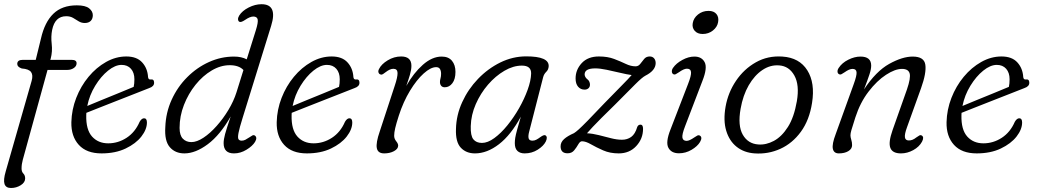

<svg xmlns="http://www.w3.org/2000/svg" viewBox="-21 -738 5055 935"><path d="M63 -426.5Q63 -446.5 89.5 -446.5H153L178.5 -550.5Q196.5 -630 238.8 -671Q281 -712 353 -712Q395 -712 413 -697.5Q431 -683 431 -664Q431 -646.5 420.8 -636.2Q410.5 -626 392 -626Q375.5 -626 362.2 -634.2Q349 -642.5 335 -650.8Q321 -659 301.5 -659Q246.5 -659 233 -592.5Q226.5 -560.5 230.8 -523.8Q235 -487 226 -453L224 -446.5H328.5Q352 -446.5 352 -430Q352 -416 338.5 -406.8Q325 -397.5 306.5 -397.5H210.5L90 40Q84 61.5 84 82.5Q84 98.5 92.8 107.2Q101.5 116 101.5 131Q101.5 150.5 80 164Q58.5 177.5 32.5 177.5Q7.5 177.5 1 158Q-5.5 138.5 7 96L133 -344Q141 -372.5 130.2 -387.2Q119.5 -402 85 -404.5Q63 -412 63 -426.5Z M694.5 -141.5Q694.5 -108 667.5 -73.2Q640.5 -38.5 590.8 -14.8Q541 9 473.5 9Q400.5 9 362.8 -32.5Q325 -74 326.5 -143Q328 -204 350.2 -261.2Q372.5 -318.5 410.2 -364Q448 -409.5 495.5 -436.2Q543 -463 594 -463Q645 -463 671.2 -434.2Q697.5 -405.5 700 -362.5Q701.5 -349.5 713 -351Q729.5 -353.5 729.5 -335Q729.5 -317 705.5 -309Q673 -296 630.5 -279.5Q588 -263 543.8 -245.5Q499.5 -228 461.2 -213Q423 -198 399.5 -188.5Q399 -182.5 399 -176Q397.5 -106.5 427.2 -73.2Q457 -40 506 -40Q554 -40 595.5 -67Q637 -94 659 -145Q669 -162 680.5 -162Q694.5 -162 694.5 -141.5ZM571 -422Q540 -422 505.2 -394Q470.5 -366 442.5 -320.2Q414.5 -274.5 404 -222Q431.5 -233.5 471.2 -249.8Q511 -266 553.2 -283.2Q595.5 -300.5 630 -315Q633.5 -330 633.5 -352Q633.5 -384 616.8 -403Q600 -422 571 -422Z M1299.5 -612.5 1160.5 -164Q1145 -114.5 1140.5 -90.8Q1136 -67 1140.5 -60Q1145 -53 1156 -53Q1165.5 -53 1174.2 -57.5Q1183 -62 1194 -69.5Q1201.5 -75 1207.8 -78.2Q1214 -81.5 1220 -78Q1233.5 -68.5 1221 -47Q1208.5 -26.5 1179.2 -8.8Q1150 9 1118.5 9Q1068 9 1068 -41Q1068 -58.5 1075 -84.8Q1082 -111 1102.5 -171Q1051 -80.5 991 -35.8Q931 9 877 9Q832 9 805.8 -21.5Q779.5 -52 784 -119Q786.5 -190 815 -252.5Q843.5 -315 890.8 -362.2Q938 -409.5 996.8 -436Q1055.5 -462.5 1118.5 -462.5Q1155 -462.5 1180.5 -449L1225 -591Q1237 -629.5 1233.8 -643.5Q1230.5 -657.5 1212.5 -657.5Q1196.5 -657.5 1172.5 -641Q1152.5 -627.5 1144.5 -632Q1139 -635 1138.2 -643.5Q1137.5 -652 1144 -662.5Q1158.5 -685.5 1190 -701.5Q1221.5 -717.5 1252.5 -717.5Q1332 -717.5 1299.5 -612.5ZM853.5 -115Q853.5 -79 869.5 -62.5Q885.5 -46 911 -46Q937.5 -46 970 -67.5Q1002.5 -89 1034.2 -124.8Q1066 -160.5 1091.5 -203Q1117 -245.5 1130.5 -288L1164.5 -397Q1142.5 -420.5 1097.5 -420.5Q1053.5 -420.5 1010 -394.8Q966.5 -369 931.2 -325.2Q896 -281.5 874.8 -227Q853.5 -172.5 853.5 -115Z M1694.5 -141.5Q1694.5 -108 1667.5 -73.2Q1640.5 -38.5 1590.8 -14.8Q1541 9 1473.5 9Q1400.5 9 1362.8 -32.5Q1325 -74 1326.5 -143Q1328 -204 1350.2 -261.2Q1372.5 -318.5 1410.2 -364Q1448 -409.5 1495.5 -436.2Q1543 -463 1594 -463Q1645 -463 1671.2 -434.2Q1697.5 -405.5 1700 -362.5Q1701.5 -349.5 1713 -351Q1729.5 -353.5 1729.5 -335Q1729.5 -317 1705.5 -309Q1673 -296 1630.5 -279.5Q1588 -263 1543.8 -245.5Q1499.5 -228 1461.2 -213Q1423 -198 1399.5 -188.5Q1399 -182.5 1399 -176Q1397.5 -106.5 1427.2 -73.2Q1457 -40 1506 -40Q1554 -40 1595.5 -67Q1637 -94 1659 -145Q1669 -162 1680.5 -162Q1694.5 -162 1694.5 -141.5ZM1571 -422Q1540 -422 1505.2 -394Q1470.5 -366 1442.5 -320.2Q1414.5 -274.5 1404 -222Q1431.5 -233.5 1471.2 -249.8Q1511 -266 1553.2 -283.2Q1595.5 -300.5 1630 -315Q1633.5 -330 1633.5 -352Q1633.5 -384 1616.8 -403Q1600 -422 1571 -422Z M1832 -375.5Q1825.5 -377 1822.5 -384.2Q1819.5 -391.5 1824.5 -401.5Q1836 -425.5 1867 -444.2Q1898 -463 1932.5 -463Q1982.5 -463 1982.5 -417.5Q1982.5 -398.5 1975 -373Q1967.5 -347.5 1957.5 -319.5Q1993 -382.5 2038.2 -422.5Q2083.5 -462.5 2130 -462.5Q2163 -462.5 2180 -442Q2197 -421.5 2197 -388Q2197 -352.5 2182 -332.8Q2167 -313 2145 -313Q2133.5 -313 2127.5 -320.2Q2121.5 -327.5 2121.5 -338.5Q2121.5 -347 2124.2 -356.5Q2127 -366 2127 -378.5Q2127 -393 2121.5 -402Q2116 -411 2103 -411Q2076.5 -411 2042.2 -380.2Q2008 -349.5 1975.5 -296Q1943 -242.5 1921 -174.5Q1908.5 -135.5 1903.5 -113.8Q1898.5 -92 1898.5 -77Q1898.5 -62.5 1908.2 -50.5Q1918 -38.5 1918 -29Q1918 -13 1897.8 -2Q1877.5 9 1850 9Q1819 9 1814 -16.8Q1809 -42.5 1828.5 -98.5L1901 -319.5Q1915.5 -362.5 1915 -382.8Q1914.5 -403 1894.5 -403Q1878 -403 1857 -386.5Q1850 -381 1843.8 -377Q1837.5 -373 1832 -375.5Z M2556 -97Q2550.5 -76.5 2553.2 -64.8Q2556 -53 2572 -53Q2582 -53 2591 -57.8Q2600 -62.5 2610 -70Q2627.5 -83 2635 -79Q2647.5 -71.5 2637 -49Q2626 -27 2597.5 -9Q2569 9 2534 9Q2511.5 9 2498.8 -3Q2486 -15 2486 -41Q2486 -53 2488.2 -67.2Q2490.5 -81.5 2497 -105.2Q2503.5 -129 2515.5 -170Q2467 -80.5 2409 -35.8Q2351 9 2292 9Q2249 9 2223 -18.8Q2197 -46.5 2199.5 -110Q2201 -177.5 2229.8 -240.5Q2258.5 -303.5 2306.8 -353.8Q2355 -404 2415.5 -433.8Q2476 -463.5 2541.5 -463.5Q2653 -463.5 2651 -415.5Q2650 -398.5 2639 -388Q2628 -377.5 2624 -362ZM2271.5 -124Q2270 -77 2284.2 -59.5Q2298.5 -42 2326 -42Q2354 -42 2386.2 -65.5Q2418.5 -89 2449.8 -127.5Q2481 -166 2506.8 -211.2Q2532.5 -256.5 2548.5 -300.8Q2564.5 -345 2565.5 -379.5Q2566.5 -418.5 2520.5 -418.5Q2478.5 -418.5 2435.2 -393.2Q2392 -368 2355.5 -325.8Q2319 -283.5 2296 -231Q2273 -178.5 2271.5 -124Z M3110.5 -110.5Q3110.5 -62.5 3077.5 -26.8Q3044.5 9 2992 9Q2949.5 9 2916 -5.8Q2882.5 -20.5 2857 -35.2Q2831.5 -50 2813 -50Q2803.5 -50 2795.2 -35.2Q2787 -20.5 2775.2 -6Q2763.5 8.5 2743 8.5Q2709 8.5 2709 -25.5Q2709 -45.5 2726 -60.8Q2743 -76 2774 -89.5Q2783 -95 2797.5 -108Q2812 -121 2841 -150.5Q2870 -180 2922 -235Q2976.5 -291 3008.2 -323Q3040 -355 3055 -372.5Q3032 -375.5 2999 -383.5Q2966 -391.5 2933.2 -398.2Q2900.5 -405 2878 -405Q2826 -405 2826 -375.5Q2826 -371 2829 -364.2Q2832 -357.5 2840.5 -351Q2846.5 -346.5 2849.2 -339.5Q2852 -332.5 2852 -326Q2852 -314.5 2844.5 -308Q2837 -301.5 2826 -301.5Q2806.5 -301.5 2794.2 -315.8Q2782 -330 2782 -356Q2782 -398.5 2812 -430.8Q2842 -463 2895.5 -463Q2938 -463 2969.5 -451Q3001 -439 3026 -427Q3051 -415 3074 -415Q3088 -415 3097 -427Q3106 -439 3116 -451Q3126 -463 3143 -463Q3156.5 -463 3164.2 -454Q3172 -445 3172 -430.5Q3171.5 -394.5 3122 -369.5Q3106.5 -361.5 3073 -328Q3039.5 -294.5 2975 -229.5Q2934 -189.5 2908 -163.5Q2882 -137.5 2865.8 -120.2Q2849.5 -103 2837.5 -89Q2866 -87.5 2896 -79.8Q2926 -72 2954.8 -64.8Q2983.5 -57.5 3008 -57.5Q3033.5 -57.5 3052.8 -71.2Q3072 -85 3082 -119Q3086.5 -131 3098.5 -131Q3110.5 -131 3110.5 -110.5Z M3401 -572.5Q3375.5 -572.5 3362 -588Q3348.5 -603.5 3352.5 -625.5Q3356.5 -650 3378.2 -667.5Q3400 -685 3429.5 -685Q3455.5 -685 3468 -669.5Q3480.5 -654 3476 -630Q3472 -606.5 3450.8 -589.5Q3429.5 -572.5 3401 -572.5ZM3315.5 -124Q3299.5 -83 3302.2 -67.5Q3305 -52 3323 -52Q3336 -52 3360.5 -69Q3368.5 -74.5 3374.8 -77.8Q3381 -81 3387.5 -77.5Q3401 -69 3388 -46.5Q3375.5 -25.5 3346.8 -8.5Q3318 8.5 3285.5 8.5Q3248.5 8.5 3234 -18.2Q3219.5 -45 3244 -107L3329.5 -328.5Q3346 -370.5 3344.2 -387Q3342.5 -403.5 3324 -403.5Q3309.5 -403.5 3285 -386Q3277 -380.5 3270.2 -377Q3263.5 -373.5 3257.5 -377Q3251.5 -380.5 3250.8 -389.2Q3250 -398 3256.5 -407.5Q3272 -430 3302 -446.2Q3332 -462.5 3360.5 -462.5Q3396 -462.5 3410.5 -435.2Q3425 -408 3399.5 -343.5Z M3789.5 -462.5Q3872 -457 3910.5 -395.5Q3949 -334 3933.5 -237Q3920.5 -153 3879.2 -96.5Q3838 -40 3779 -13.2Q3720 13.5 3654 9Q3602.5 5.5 3566.5 -23Q3530.5 -51.5 3515.5 -101.5Q3500.5 -151.5 3512.5 -219Q3524.5 -287 3563 -344.2Q3601.5 -401.5 3659.8 -434.5Q3718 -467.5 3789.5 -462.5ZM3671.5 -34.5Q3709.5 -31.5 3747.8 -52Q3786 -72.5 3816 -119.8Q3846 -167 3859.5 -245Q3873 -324 3847.5 -370Q3822 -416 3773.5 -419.5Q3730.5 -423 3692 -397.2Q3653.5 -371.5 3625.2 -322.8Q3597 -274 3585.5 -208Q3571 -126 3596.2 -82Q3621.5 -38 3671.5 -34.5Z M4064.5 -377Q4058 -380.5 4057.5 -389.2Q4057 -398 4063.5 -407.5Q4079.5 -432 4110 -447.2Q4140.5 -462.5 4169.5 -462.5Q4221.5 -462.5 4221.5 -418.5Q4221.5 -401 4213.2 -376Q4205 -351 4186.5 -302.5Q4245 -391 4309.2 -426.8Q4373.5 -462.5 4423.5 -462.5Q4479.5 -462.5 4485.2 -422.8Q4491 -383 4464.5 -309L4396 -118.5Q4383.5 -84.5 4385.8 -69.2Q4388 -54 4405 -54Q4413.5 -54 4422.2 -57.2Q4431 -60.5 4442.5 -69.5Q4450.5 -75 4456 -78.2Q4461.5 -81.5 4468 -78Q4480.5 -70 4469 -48Q4455.5 -23 4426.5 -7Q4397.5 9 4366.5 9Q4325 9 4314.8 -17.8Q4304.5 -44.5 4325.5 -104L4395.5 -302Q4415 -358.5 4408.8 -380.5Q4402.5 -402.5 4371.5 -402.5Q4338 -402.5 4293.8 -373.8Q4249.5 -345 4208.8 -292Q4168 -239 4144.5 -166.5Q4130 -121 4125.2 -104.8Q4120.5 -88.5 4120.5 -79Q4120.5 -70 4124.5 -57.5Q4128.5 -45 4128.5 -31Q4128.5 -13 4110.2 -2Q4092 9 4064 9Q4039.5 9 4034.8 -13.5Q4030 -36 4048.5 -84.5L4136.5 -328.5Q4152 -371 4150.2 -386.8Q4148.5 -402.5 4130.5 -402.5Q4115 -402.5 4092 -386Q4083.5 -380 4077 -376.8Q4070.5 -373.5 4064.5 -377Z M4956.5 -141.5Q4956.5 -108 4929.5 -73.2Q4902.5 -38.5 4852.8 -14.8Q4803 9 4735.5 9Q4662.5 9 4624.8 -32.5Q4587 -74 4588.5 -143Q4590 -204 4612.2 -261.2Q4634.5 -318.5 4672.2 -364Q4710 -409.5 4757.5 -436.2Q4805 -463 4856 -463Q4907 -463 4933.2 -434.2Q4959.5 -405.5 4962 -362.5Q4963.5 -349.5 4975 -351Q4991.5 -353.5 4991.5 -335Q4991.5 -317 4967.5 -309Q4935 -296 4892.5 -279.5Q4850 -263 4805.8 -245.5Q4761.5 -228 4723.2 -213Q4685 -198 4661.5 -188.5Q4661 -182.5 4661 -176Q4659.5 -106.5 4689.2 -73.2Q4719 -40 4768 -40Q4816 -40 4857.5 -67Q4899 -94 4921 -145Q4931 -162 4942.5 -162Q4956.5 -162 4956.5 -141.5ZM4833 -422Q4802 -422 4767.2 -394Q4732.5 -366 4704.5 -320.2Q4676.5 -274.5 4666 -222Q4693.5 -233.5 4733.2 -249.8Q4773 -266 4815.2 -283.2Q4857.5 -300.5 4892 -315Q4895.5 -330 4895.5 -352Q4895.5 -384 4878.8 -403Q4862 -422 4833 -422Z"/></svg>

Font: Fraunces 9pt SuperSoft Light
Style: Italic
Weight: 300
Italic angle: -16°
Version: Version 1.000;[b76b70a41]